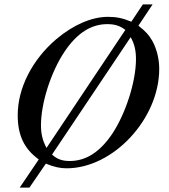

<svg xmlns="http://www.w3.org/2000/svg" viewBox="-20 -742 762 867"><path d="M669 -722H625L573 -644C535 -660 505 -666 468 -666C394 -666 311 -630 234 -565C125 -472 60 -344 60 -222C60 -131 89 -70 155 -22L69 105H113L187 -3C225 12 250 18 281 18C491 18 699 -205 699 -431C699 -475 688 -521 668 -557C652 -585 639 -599 605 -626ZM190 -74C172 -108 165 -138 165 -176C165 -277 210 -417 271 -508C327 -592 391 -633 464 -633C498 -633 521 -626 546 -607ZM570 -574C587 -545 594 -514 594 -475C594 -374 548 -230 487 -138C431 -55 368 -15 295 -15C261 -15 238 -23 215 -44Z"/></svg>

Font: STIXGeneral
Style: Italic
Weight: 400
Italic angle: -16.33°
Designer: MicroPress Inc., with final additions and corrections provided by Coen Hoffman, Elsevier (retired)
Version: Version 1.1.0